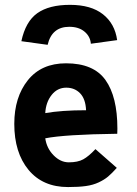

<svg xmlns="http://www.w3.org/2000/svg" viewBox="-20 -756 558 781"><path d="M261.7 -647Q190.9 -647 173.8 -573.7L66.9 -588.4Q84 -668.5 131.8 -702.4Q179.7 -736.3 264.6 -736.3Q350.1 -736.3 398.7 -698Q447.3 -659.7 456.5 -592.8L349.6 -578.1Q347.2 -607.9 323.7 -627.4Q300.3 -647 261.7 -647ZM164.1 -295.9Q230.5 -307.6 330.1 -307.6Q328.1 -353.5 305.9 -376.5Q283.7 -399.4 249.5 -399.4Q213.4 -399.4 189.9 -369.6Q166.5 -339.8 164.1 -295.9ZM248.5 -498.5Q360.4 -498.5 408.9 -430.7Q457.5 -362.8 457.5 -232.9L457 -211.9Q243.2 -209 164.1 -193.4Q169.9 -152.8 198 -124.3Q226.1 -95.7 259.8 -95.7Q296.4 -95.7 318.6 -107.9Q340.8 -120.1 368.2 -149.4L455.1 -73.2Q434.6 -50.3 419.4 -37.6Q404.3 -24.9 381.6 -14.2Q358.9 -3.4 329.6 0.7Q300.3 4.9 256.8 4.9Q153.8 4.9 95.9 -65.2Q38.1 -135.3 38.1 -252Q38.1 -360.8 93.3 -429.7Q148.4 -498.5 248.5 -498.5Z"/></svg>

Font: Fantasque Sans Mono
Style: Bold
Weight: 700
Monospace: yes
Designer: Jany Belluz
Version: Version 1.8.0 ; ttfautohint (v1.8.2)